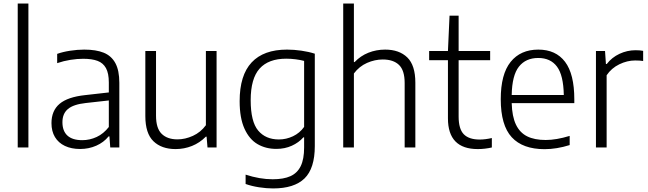

<svg xmlns="http://www.w3.org/2000/svg" viewBox="-20 -828 3638 1078"><path d="M79.5 0V-808H139.5V0Z M650 -363V0H599L594.5 -62H589.5Q562.5 -28.5 520.5 -10Q478.5 8.5 430 8.5Q380.5 8.5 344.2 -8.8Q308 -26 288.5 -58.5Q269 -91 269 -136.5Q269 -206.5 314.5 -245Q360 -283.5 458 -294L591 -309V-365Q591 -416.5 575 -445.5Q559 -474.5 527.8 -486.2Q496.5 -498 447 -498Q413.5 -498 375.5 -492Q337.5 -486 301 -473.5V-525.5Q333 -537 373.8 -543.2Q414.5 -549.5 453 -549.5Q519.5 -549.5 562.5 -532Q605.5 -514.5 627.8 -473.5Q650 -432.5 650 -363ZM591 -115V-264L461 -249.5Q392.5 -242 361.5 -216Q330.5 -190 330.5 -142Q330.5 -92.5 358.5 -66.8Q386.5 -41 442 -41Q484 -41 522.8 -59Q561.5 -77 591 -115Z M796 -176.5V-541.5H856V-178.5Q856 -107.5 887.8 -76.5Q919.5 -45.5 976.5 -45.5Q1019.5 -45.5 1063 -65.2Q1106.5 -85 1136 -125V-541.5H1196V0H1145L1140 -60.5H1135.5Q1101.5 -26 1057.8 -8.5Q1014 9 966 9Q887 9 841.5 -35Q796 -79 796 -176.5Z M1359 205V152.5Q1438.5 178.5 1511 178.5Q1572.5 178.5 1611 161Q1649.5 143.5 1668.5 104.5Q1687.5 65.5 1687.5 0V-57H1683.5Q1657.5 -27.5 1618.5 -9.8Q1579.5 8 1531.5 8Q1472 8 1426 -18.8Q1380 -45.5 1352.8 -105.2Q1325.5 -165 1325.5 -260Q1325.5 -405.5 1392.8 -477.5Q1460 -549.5 1591.5 -549.5Q1631 -549.5 1672.2 -543.5Q1713.5 -537.5 1747.5 -526.5V-8Q1747.5 117.5 1689.8 173.8Q1632 230 1513 230Q1476 230 1434.2 223.5Q1392.5 217 1359 205ZM1687.5 -115.5V-486Q1667 -491.5 1640.5 -495Q1614 -498.5 1587 -498.5Q1487.5 -498.5 1437.5 -442.8Q1387.5 -387 1387.5 -265.5Q1387.5 -145 1429.5 -95Q1471.5 -45 1546 -45Q1587 -45 1625 -63Q1663 -81 1687.5 -115.5Z M1907 -808H1967V-479.5H1971Q2004.5 -514.5 2048.5 -532Q2092.5 -549.5 2142.5 -549.5Q2221.5 -549.5 2266.8 -505.5Q2312 -461.5 2312 -363.5V0H2252V-362Q2252 -433 2220.2 -463.5Q2188.5 -494 2129 -494Q2084.5 -494 2040.8 -474.8Q1997 -455.5 1967 -415.5V0H1907Z M2741.5 -53V0Q2702 9 2662.5 9Q2495 9 2495 -163.5V-490H2389.5V-541.5H2495L2504 -740H2555V-541.5H2732V-490H2555V-173.5Q2555 -104 2584 -74.2Q2613 -44.5 2673.5 -44.5Q2704 -44.5 2741.5 -53Z M3204.5 -249H2853Q2855 -174 2876.8 -128.5Q2898.5 -83 2939.8 -62.5Q2981 -42 3044 -42Q3103 -42 3178.5 -65V-13.5Q3105 9.5 3037.5 9.5Q2915 9.5 2853.2 -57.5Q2791.5 -124.5 2791.5 -271Q2791.5 -411.5 2847 -480.5Q2902.5 -549.5 3002.5 -549.5Q3100.5 -549.5 3152.5 -481Q3204.5 -412.5 3204.5 -270ZM2853 -294.5H3145.5Q3143.5 -405.5 3107.2 -454Q3071 -502.5 3002 -502.5Q2932 -502.5 2893.5 -453.8Q2855 -405 2853 -294.5Z M3326 -541.5H3377L3382 -468.5H3386.5Q3415 -505.5 3458.2 -525.8Q3501.5 -546 3548.5 -546Q3573 -546 3591 -542.5V-485.5Q3573.5 -488.5 3546 -488.5Q3501.5 -488.5 3457.2 -467Q3413 -445.5 3386 -405.5V0H3326Z"/></svg>

Font: Encode Sans Light
Style: Regular
Weight: 300
Designer: Multiple Designers
Foundry: Impallari Type
Version: Version 2.000